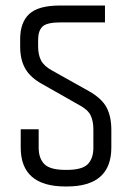

<svg xmlns="http://www.w3.org/2000/svg" viewBox="-20 -670 460 695"><path d="M383 -200V-136Q383 5 222 5H217Q55 5 55 -136V-202H120V-135Q120 -97 140.5 -76Q161 -55 218 -55H221Q278 -55 298 -76Q318 -97 318 -135V-201Q318 -232 308 -252.5Q298 -273 268 -289L134 -365Q90 -389 71.5 -421.5Q53 -454 53 -501V-528Q53 -589 86 -619.5Q119 -650 197 -650H360V-589H200Q149 -589 133.5 -573.5Q118 -558 118 -526V-502Q118 -472 128.5 -451.5Q139 -431 168 -415L302 -340Q348 -314 365.5 -281.5Q383 -249 383 -200Z"/></svg>

Font: Khand
Style: Regular
Weight: 400
Designer: Devanagari: Sanchit Sawaria, Jyotish Sonowal; Latin: Satya Rajpurohit
Foundry: Indian Type Foundry
Version: Version 1.101;PS 1.0;hotconv 1.0.78;makeotf.lib2.5.61930; tt